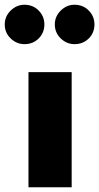

<svg xmlns="http://www.w3.org/2000/svg" viewBox="-70 -789 418 809"><path d="M232 0V-485H50V0ZM33 -603Q69 -603 93 -627Q117 -651 117 -686Q117 -720 93 -744.5Q69 -769 33 -769Q0 -769 -25 -744.5Q-50 -720 -50 -686Q-50 -651 -25 -627Q0 -603 33 -603ZM244 -603Q280 -603 304 -627Q328 -651 328 -686Q328 -720 304 -744.5Q280 -769 244 -769Q211 -769 186 -744.5Q161 -720 161 -686Q161 -651 186 -627Q211 -603 244 -603Z"/></svg>

Font: Catamaran Black
Style: Regular
Weight: 900
Designer: Pria Ravichandran
Version: Version 2.000